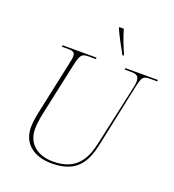

<svg xmlns="http://www.w3.org/2000/svg" viewBox="-166 -1072 1100 1211"><g transform="rotate(20 384.5 -467.0)"><path d="M505 -784H513V-792C488 -845 467 -906 456 -944H426V-936C450 -882 473 -843 505 -784ZM318 10C477 10 534 -71 562 -204L649 -616C666 -698 674 -704 724 -704H767L769 -714H551L549 -704H587C624 -704 646 -699 646 -659C646 -648 644 -634 640 -616L551 -209C527 -101 480 -4 322 -4C217 -4 146 -61 146 -159C146 -177 149 -218 160 -268L235 -616C252 -693 260 -704 310 -704H355L357 -714H129L127 -704H170C204 -704 216 -696 216 -672C216 -659 213 -640 207 -616L132 -267C122 -221 118 -182 118 -161C118 -51 198 10 318 10Z"/></g></svg>

Font: Noto Serif Display Thin
Style: Italic
Weight: 100
Italic angle: -12°
Designer: Monotype Design Team
Foundry: Monotype Imaging Inc.
Version: Version 2.009